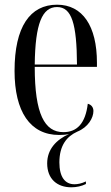

<svg xmlns="http://www.w3.org/2000/svg" viewBox="-20 -565 471 818"><path d="M284 233C306 233 328 228 346 219V208C327 217 311 220 297 220C257 220 233 189 233 127C233 54 265 16 309 -4C356 -23 378 -63 378 -92C378 -108 369 -119 354 -123C344 -39 308 -2 250 -2C170 -2 128 -79 128 -280H393V-298C393 -454 332 -545 223 -545C108 -545 42 -451 42 -263C42 -90 108 10 232 10C248 10 261 9 274 6C220 30 181 71 181 131C181 198 224 233 284 233ZM308 -290H128C130 -465 160 -535 223 -535C286 -535 307 -463 308 -290Z"/></svg>

Font: Noto Serif Display ExtraCondensed
Style: Regular
Weight: 400
Width: 2
Designer: Monotype Design Team
Foundry: Monotype Imaging Inc.
Version: Version 2.009